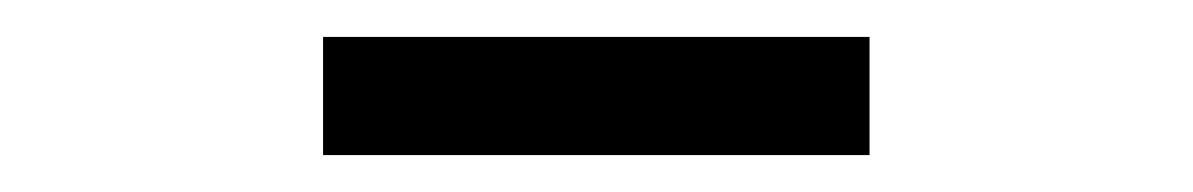

<svg xmlns="http://www.w3.org/2000/svg" viewBox="-20 -755 646 104"><path d="M155 -671V-735H451V-671Z"/></svg>

Font: Source Han Sans SC
Style: Regular
Weight: 400
Designer: Ryoko NISHIZUKA 西塚涼子 (kana, bopomofo & ideographs); Paul D. Hunt (Latin, Greek & Cyrillic); Sandoll Communications 산돌커뮤니
Foundry: Adobe
Version: Version 2.002;hotconv 1.0.116;makeotfexe 2.5.65601; ttfautoh